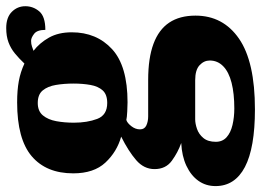

<svg xmlns="http://www.w3.org/2000/svg" viewBox="-148 -494 860 633"><g transform="rotate(-90 282.5 -177.0)"><path d="M239 233Q112 233 49 200Q-14 167 -14 103Q-14 71 3.5 46.5Q21 22 53 7Q85 -8 128 -10Q97 -21 69.5 -41Q42 -61 42 -98Q42 -133 71.5 -158.5Q101 -184 149 -208Q99 -222 63.5 -260Q28 -298 28 -366Q28 -455 84.5 -503Q141 -551 262 -551Q302 -551 332 -545.5Q362 -540 390 -527Q407 -545 423.5 -558.5Q440 -572 460 -579.5Q480 -587 507 -587Q542 -587 560.5 -568.5Q579 -550 579 -524Q579 -498 562 -478Q545 -458 501 -458Q501 -485 488 -495Q475 -505 465 -505Q454 -505 446 -502Q438 -499 432 -497Q458 -477 475.5 -446Q493 -415 493 -371Q493 -289 437.5 -238Q382 -187 262 -187Q252 -187 232 -188Q212 -189 204 -191Q194 -188 183.5 -174.5Q173 -161 173 -146Q173 -131 186 -125Q199 -119 216 -119H336Q408 -119 455 -101.5Q502 -84 525 -49.5Q548 -15 548 37Q548 128 472 180.5Q396 233 239 233ZM242 165Q291 165 326.5 156Q362 147 381 128.5Q400 110 400 84Q400 65 384.5 50.5Q369 36 335 36H206Q192 36 174.5 42Q157 48 144.5 63Q132 78 132 104Q132 126 147 139.5Q162 153 187.5 159Q213 165 242 165ZM260 -254Q288 -254 301.5 -269Q315 -284 319.5 -309.5Q324 -335 324 -365Q324 -396 319.5 -423Q315 -450 301.5 -466.5Q288 -483 260 -483Q233 -483 219 -466Q205 -449 200 -422Q195 -395 195 -364Q195 -320 207.5 -287Q220 -254 260 -254Z"/></g></svg>

Font: Noto Serif Hebrew Black
Style: Regular
Weight: 900
Version: Version 2.003